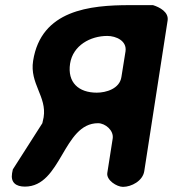

<svg xmlns="http://www.w3.org/2000/svg" viewBox="-20 -727 673 748"><path d="M27 -52C21 -16 42 0 77 0C220 0 225 -247 362 -247C390 -247 424 -219 419 -187L398 -53C394 -25 435 1 459 1C492 1 536 -22 542 -60L633 -647C638 -680 602 -699 576 -707H486C330 -707 140 -688 109 -490C95 -401 163 -351 150 -270C149 -264 145 -248 145 -247L30 -67C30 -66 28 -56 27 -52ZM253 -479C264 -550 332 -587 398 -587C432 -587 475 -568 469 -527L453 -427C446 -381 393 -366 357 -366C286 -366 242 -406 253 -479Z"/></svg>

Font: Asimov Print
Style: Regular
Weight: 500
Designer: Google
Version: Version 2.000980: 2014